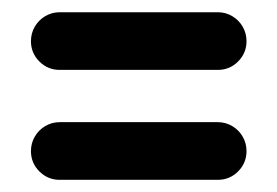

<svg xmlns="http://www.w3.org/2000/svg" viewBox="-20 -418 458 317"><path d="M387 -168.5Q387 -148.9 373.1 -135Q359.3 -121.1 339.6 -121.1H78.5Q58.9 -121.1 45 -135Q31.1 -148.9 31.1 -168.5Q31.1 -181.5 37.4 -192.4Q43.7 -203.3 54.6 -209.8Q65.6 -216.3 78.5 -216.3H339.6Q352.6 -216.3 363.5 -209.8Q374.4 -203.3 380.7 -192.4Q387 -181.5 387 -168.5ZM387 -350Q387 -330.4 373.1 -316.5Q359.3 -302.6 339.6 -302.6H78.5Q58.9 -302.6 45 -316.5Q31.1 -330.4 31.1 -350Q31.1 -363 37.4 -373.9Q43.7 -384.8 54.6 -391.3Q65.6 -397.8 78.5 -397.8H339.6Q352.6 -397.8 363.5 -391.3Q374.4 -384.8 380.7 -373.9Q387 -363 387 -350Z"/></svg>

Font: 26F Galaxy Hebrew Extra Bold
Style: Regular
Weight: 800
Designer: C₂₉H₂₅N₃O₅
Version: Version 1.000